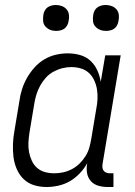

<svg xmlns="http://www.w3.org/2000/svg" viewBox="-20 -742 540 770"><path d="M167 8Q140 8 116 0.5Q92 -7 74.5 -24Q57 -41 47 -64.5Q37 -88 34 -113Q31 -138 32 -164.5Q33 -191 38 -218L58 -338Q61 -361 68.5 -384.5Q76 -408 88.5 -430Q101 -452 118.5 -471.5Q136 -491 158 -504Q180 -517 204 -522.5Q228 -528 252 -528Q278 -528 302 -521Q326 -514 343 -498Q360 -482 370 -460.5Q380 -439 384 -414L402 -520H464L391 -83Q390 -76 391 -69Q392 -62 396 -57Q400 -52 406.5 -49.5Q413 -47 421 -47H435V8H412Q393 8 375 3Q357 -2 345 -15Q333 -28 329.5 -46Q326 -64 329 -83L330 -88Q318 -66 300 -47Q282 -28 260.5 -15.5Q239 -3 214.5 2.5Q190 8 167 8ZM198 -47Q216 -47 234 -51Q252 -55 269 -64Q286 -73 299.5 -86.5Q313 -100 323 -116Q333 -132 338 -149.5Q343 -167 346 -185L366 -305Q370 -325 371 -344.5Q372 -364 369 -383Q366 -402 358 -419.5Q350 -437 336.5 -449.5Q323 -462 304.5 -467.5Q286 -473 266 -473Q248 -473 230 -468.5Q212 -464 194.5 -454.5Q177 -445 164 -430.5Q151 -416 141.5 -399Q132 -382 126.5 -364.5Q121 -347 118 -329L98 -209Q95 -189 94 -169.5Q93 -150 96.5 -132Q100 -114 107.5 -97.5Q115 -81 128.5 -69Q142 -57 160 -52Q178 -47 198 -47ZM405 -618Q392 -618 381 -622.5Q370 -627 362 -636Q354 -645 353 -657.5Q352 -670 354 -683Q355 -691 359.5 -699.5Q364 -708 371.5 -713Q379 -718 387.5 -720Q396 -722 404 -722Q417 -722 428.5 -717.5Q440 -713 447.5 -704Q455 -695 456.5 -682.5Q458 -670 455 -657Q454 -649 449.5 -640.5Q445 -632 438 -627Q431 -622 422 -620Q413 -618 405 -618ZM205 -618Q192 -618 181 -622.5Q170 -627 162 -636Q154 -645 153 -657.5Q152 -670 154 -683Q155 -691 159.5 -699.5Q164 -708 171.5 -713Q179 -718 187.5 -720Q196 -722 204 -722Q217 -722 228.5 -717.5Q240 -713 247.5 -704Q255 -695 256.5 -682.5Q258 -670 255 -657Q254 -649 249.5 -640.5Q245 -632 238 -627Q231 -622 222 -620Q213 -618 205 -618Z"/></svg>

Font: Iosevka Curly Light
Style: Italic
Weight: 300
Italic angle: -9°
Monospace: yes
Designer: Belleve Invis
Foundry: Belleve Invis
Version: Version 22.1.2; ttfautohint (v1.8.4)